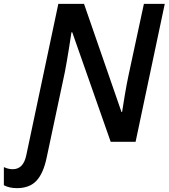

<svg xmlns="http://www.w3.org/2000/svg" viewBox="-118 -734 873 994"><path d="M-30 240Q35 240 71 201.5Q107 163 124 80L218 -362Q228 -415 238.5 -480Q249 -545 252 -567H256L455 0H584L735 -714H627L548 -347Q538 -300 528.5 -244Q519 -188 514 -154H511L317 -714H184L18 70Q3 142 -52 142Q-66 142 -78 138.5Q-90 135 -98 131V225Q-70 240 -30 240Z"/></svg>

Font: Noto Sans UI Medium
Style: Italic
Weight: 500
Italic angle: -12°
Designer: Monotype Design Team
Foundry: Monotype Imaging Inc.
Version: Version 1.901